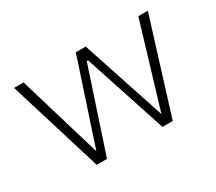

<svg xmlns="http://www.w3.org/2000/svg" viewBox="-97 -684 984 875"><g transform="rotate(-30 394.5 -246.0)"><path d="M194 0 43 -492H93L224 -53H223L368 -492H420L565 -53L697 -492H747L594 0H540L398 -432H391L248 0Z"/></g></svg>

Font: Nunito Sans 7pt SemiCondensed ExtraLight
Style: Regular
Weight: 250
Width: 4
Designer: Vernon Adams
Foundry: Vernon Adams
Version: Version 3.101;gftools[0.9.27]